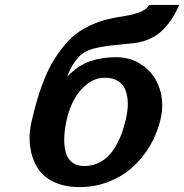

<svg xmlns="http://www.w3.org/2000/svg" viewBox="-20 -742 743 775"><path d="M300.8 13.2Q241.7 13.2 198 -7.3Q154.3 -27.8 131.3 -64.5Q108.4 -101.1 101.6 -151.6Q94.7 -202.1 109.9 -262.2Q127.9 -339.8 150.6 -401.1Q173.3 -462.4 200.4 -504.6Q227.5 -546.9 255.6 -576.7Q283.7 -606.4 317.6 -625.5Q351.6 -644.5 382.1 -654.8Q412.6 -665 450.2 -671.9Q507.3 -679.7 539.8 -691.2Q572.3 -702.6 582 -722.2H703.1Q691.4 -694.3 677.5 -671.9Q663.6 -649.4 642.1 -626.2Q620.6 -603 590.1 -587.9Q559.6 -572.8 522 -567.9Q505.9 -565.9 473.4 -563Q440.9 -560.1 421.9 -557.6Q402.8 -555.2 378.2 -550.5Q353.5 -545.9 335.9 -538.3Q318.4 -530.8 306.2 -520Q271 -487.8 251 -432.1Q295.4 -478.5 343.8 -494.9Q392.1 -511.2 448.2 -511.2Q509.8 -511.2 556.9 -477.5Q604 -443.8 623.8 -385.5Q643.6 -327.1 627.9 -259.8Q614.7 -203.1 585.7 -153.8Q556.6 -104.5 515.1 -67.1Q473.6 -29.8 418.2 -8.3Q362.8 13.2 300.8 13.2ZM250 -262.2Q241.7 -226.1 239.7 -194.1Q237.8 -162.1 243.7 -133.5Q249.5 -105 269 -88.4Q288.6 -71.8 320.8 -71.8Q349.6 -71.8 374.5 -83Q399.4 -94.2 417 -112.1Q434.6 -129.9 448.7 -155Q462.9 -180.2 471.9 -205.3Q481 -230.5 487.8 -259.8Q496.1 -294.9 495.8 -324.2Q495.6 -353.5 486.8 -377.4Q478 -401.4 456.8 -414.8Q435.5 -428.2 402.8 -428.2Q364.3 -428.2 331.5 -402.6Q298.8 -377 279.3 -340.6Q259.8 -304.2 250 -262.2Z"/></svg>

Font: Perun
Style: Bold Italic
Weight: 700
Italic angle: -12°
Foundry: Copyright (c) Stefan Peev, Context Ltd, 2016
Version: Version 001.000